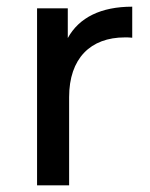

<svg xmlns="http://www.w3.org/2000/svg" viewBox="-20 -555 450 575"><path d="M183 -441V-530H91V0H187V-264C187 -380 251 -443 354 -443C361 -443 368 -443 376 -442V-535C283 -535 217 -503 183 -441Z"/></svg>

Font: AWKNG-Font Medium
Style: Regular
Weight: 500
Designer: Awakening Church
Foundry: Awakening Church
Version: Version 1.700;PS 001.700;hotconv 1.0.88;makeotf.lib2.5.64775